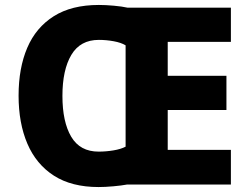

<svg xmlns="http://www.w3.org/2000/svg" viewBox="-20 -745 1006 775"><path d="M379 -725Q406 -725 439.5 -722Q473 -719 495 -714H912V-576H657V-439H894V-301H657V-140H912V0H492Q471 4 437.5 7Q404 10 378 10Q269 10 197.5 -36Q126 -82 90.5 -165Q55 -248 55 -359Q55 -470 90 -552Q125 -634 197 -679.5Q269 -725 379 -725ZM379 -584Q304 -584 268 -523.5Q232 -463 232 -358Q232 -253 267.5 -193Q303 -133 378 -133Q408 -133 438 -138Q468 -143 487 -153V-562Q469 -573 439 -578.5Q409 -584 379 -584Z"/></svg>

Font: Noto Sans Gujarati ExtraBold
Style: Regular
Weight: 800
Designer: Jelle Bosma - Monotype Design Team, Universal Thirst
Foundry: Monotype Imaging Inc.
Version: Version 2.106; ttfautohint (v1.8.4.7-5d5b)